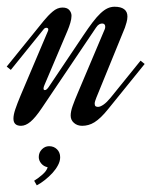

<svg xmlns="http://www.w3.org/2000/svg" viewBox="-77 -373 481 570"><path d="M64.9 -279.8Q66.4 -283.2 66.4 -285.2Q66.4 -288.1 64.7 -289.3Q63 -290.5 60.5 -290.5Q55.7 -290.5 51.8 -285.2L-44.9 -165.5L-57.1 -175.3L52.7 -311Q65.4 -326.7 79.3 -338.6Q93.3 -350.6 108.4 -350.6Q122.6 -350.6 128.9 -343Q135.3 -335.4 135.3 -326.2Q135.3 -316.9 131.8 -305.2Q128.4 -293.5 123 -280.8L55.2 -121.1Q52.2 -114.3 52.2 -110.4Q52.2 -105.5 56.2 -105.5Q61.5 -105.5 67.9 -115.2L169.9 -267.1Q185.5 -290.5 198 -306.9Q210.4 -323.2 221.4 -333.5Q232.4 -343.8 242.4 -348.4Q252.4 -353 263.2 -353Q281.7 -353 291.5 -345.7Q301.3 -338.4 301.3 -324.2Q301.3 -315.9 298.8 -306.9Q296.4 -297.9 293.9 -291L209 -83Q207 -78.1 205.6 -73.5Q204.1 -68.8 204.1 -65.4Q204.1 -59.6 206.8 -57.6Q209.5 -55.7 213.9 -55.7Q220.7 -55.7 230.5 -62.5Q240.2 -69.3 251 -82.5L340.3 -192.9L352.5 -183.1L244.6 -49.8Q232.9 -35.2 222.7 -25.4Q212.4 -15.6 203.4 -10Q194.3 -4.4 185.3 -2Q176.3 0.5 167 0.5Q152.3 0.5 142.6 -8.1Q132.8 -16.6 132.8 -29.8Q132.8 -42 138.7 -58.6Q144.5 -75.2 154.8 -99.1L233.9 -286.1Q235.4 -289.6 235.4 -293.5Q235.4 -303.2 226.1 -303.2Q222.2 -303.2 217.5 -300.8Q212.9 -298.3 208 -291L46.9 -51.8Q27.8 -23.4 13.4 -11.5Q-1 0.5 -14.6 0.5Q-37.1 0.5 -37.1 -21Q-37.1 -32.2 -31.5 -48.8Q-25.9 -65.4 -16.1 -88.9L64.9 -279.8ZM24.4 163.6Q37.1 155.8 49.3 145Q61.5 134.3 64.5 123.5Q52.7 121.1 45.4 112.3Q38.1 103.5 38.1 93.3Q38.1 79.6 47.4 70.3Q56.6 61 68.8 61Q83 61 92.3 70.3Q101.6 79.6 101.6 93.8Q101.6 105.5 95.2 117.4Q88.9 129.4 78.9 140.4Q68.8 151.4 56.6 161.1Q44.4 170.9 32.2 177.2Z"/></svg>

Font: Dynalight
Style: Regular
Weight: 400
Version: Version 1.000